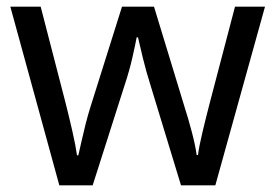

<svg xmlns="http://www.w3.org/2000/svg" viewBox="-20 -557 826 576"><path d="M431 -303Q418 -344 408.5 -383.5Q399 -423 394 -445H390Q386 -423 377 -383.5Q368 -344 354 -302L258 -1H158L11 -537H102L176 -251Q187 -208 197 -164Q207 -120 211 -91H215Q219 -108 224.5 -133Q230 -158 237 -185.5Q244 -213 251 -235L346 -537H442L534 -235Q545 -201 555.5 -161Q566 -121 570 -92H574Q577 -117 587.5 -161Q598 -205 610 -251L685 -537H775L626 -1H523Z"/></svg>

Font: Noto Sans Chakma
Style: Regular
Weight: 400
Designer: Zachary Quinn Scheuren - Monotype Design Team
Foundry: Monotype Imaging Inc.
Version: Version 2.003; ttfautohint (v1.8.4.7-5d5b)